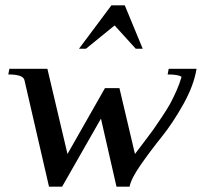

<svg xmlns="http://www.w3.org/2000/svg" viewBox="-20 -697 754 717"><path d="M446 -677 513 -515H487L408 -602L301 -515H275L396 -677ZM426 -368 484 -122Q489 -129 515.5 -163.5Q542 -198 551.5 -211.5Q561 -225 582.5 -257Q604 -289 615 -309Q626 -329 638.5 -357Q651 -385 658 -410Q646 -419 606 -419L610 -440H714Q704 -378 664.5 -307.5Q625 -237 583.5 -185.5Q542 -134 505.5 -81.5Q469 -29 464 0H415L357 -254L212 0H163L71 -399Q65 -419 11 -419L15 -440H157L232 -122L372 -368Z"/></svg>

Font: Judson
Style: Italic
Weight: 400
Italic angle: -9.5°
Version: Version 20110429